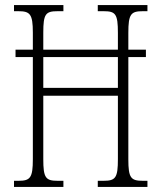

<svg xmlns="http://www.w3.org/2000/svg" viewBox="-20 -734 634 754"><path d="M35 0H229V-24H206C159 -24 150 -36 150 -109V-358H443V-109C443 -36 434 -24 387 -24H364V0H559V-24H541C494 -24 484 -35 484 -108V-510H553V-539H484V-605C484 -679 494 -690 541 -690H559V-714H364V-690H387C434 -690 443 -679 443 -605V-539H150V-606C150 -679 159 -690 206 -690H229V-714H35V-690H52C98 -690 109 -679 109 -606V-539H41V-510H109V-109C109 -36 99 -24 53 -24H35ZM150 -389V-510H443V-389Z"/></svg>

Font: Noto Serif Thai ExtraCondensed ExtraLight
Style: Regular
Weight: 200
Width: 2
Designer: Monotype Design Team
Foundry: Monotype Imaging Inc.
Version: Version 2.002